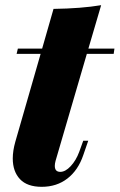

<svg xmlns="http://www.w3.org/2000/svg" viewBox="-20 -700 457 734"><path d="M189.5 -65.9Q189.5 -43 210.4 -43Q230 -43 250.2 -64.7Q270.5 -86.4 282.7 -119.1L298.3 -162.1H317.4L298.3 -106.9Q278.8 -49.3 237.8 -17.6Q196.8 14.2 139.6 14.2Q84 14.2 56.4 -15.1Q28.8 -44.4 28.8 -94.2Q28.8 -123.5 38.6 -158.2L135.3 -494.1H43.5L48.3 -514.2H141.1L184.6 -666Q291 -667.5 366.7 -680.2L317.9 -514.2H417.5L414.6 -494.1H312L192.4 -85Q189.5 -74.2 189.5 -65.9Z"/></svg>

Font: TypoPRO Playfair Display
Style: Italic
Weight: 900
Italic angle: -14°
Designer: Claus Eggers Sørensen
Foundry: Claus Eggers Sørensen
Version: Version 1.004;PS 001.004;hotconv 1.0.70;makeotf.lib2.5.58329